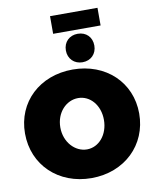

<svg xmlns="http://www.w3.org/2000/svg" viewBox="-113 -1175 1026 1275"><g transform="rotate(-10 400.0 -537.5)"><path d="M314 -1091V-972H634V-1091ZM474 -944C418 -944 378 -905 378 -848C378 -792 418 -752 474 -752C531 -752 570 -792 570 -848C570 -905 531 -944 474 -944ZM400 -716C177 -716 15 -564 15 -352C15 -139 177 16 400 16C623 16 785 -140 785 -352C785 -563 623 -716 400 -716ZM403 -523C483 -523 547 -451 547 -351C547 -251 483 -177 403 -177C323 -177 253 -251 253 -351C253 -451 322 -523 403 -523Z"/></g></svg>

Font: Montserrat-Arabic Black
Style: Regular
Weight: 900
Designer: Mohamed Gaber
Foundry: Kief Type Foundry
Version: Version 5.008;PS 005.008;hotconv 1.0.88;makeotf.lib2.5.64775